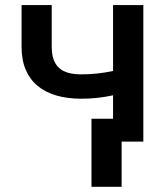

<svg xmlns="http://www.w3.org/2000/svg" viewBox="-20 -548 640 743"><path d="M534.7 0H417.5V-179.2Q388.7 -172.9 357.7 -169.4Q326.7 -166 294.4 -166Q241.7 -166 199 -178.2Q156.2 -190.4 126.2 -215.1Q96.2 -239.7 79.8 -277.6Q63.5 -315.4 63.5 -366.7V-528.3H180.2V-366.7Q180.2 -337.9 187.5 -317.6Q194.8 -297.4 209 -284.7Q223.1 -272 244.6 -266.1Q266.1 -260.3 294.4 -260.3Q327.6 -260.3 357.9 -263.7Q388.2 -267.1 417.5 -273.4V-528.3H534.7ZM450.7 174.8H334V-88.4H450.7Z"/></svg>

Font: Roboto Mono
Style: Regular
Weight: 500
Designer: Google
Version: Version 2.000986; 2015; ttfautohint (v1.3)